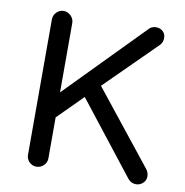

<svg xmlns="http://www.w3.org/2000/svg" viewBox="-78 -763 811 842"><g transform="rotate(10 327.0 -341.5)"><path d="M93.8 -39.1V-641.6Q93.8 -660.2 106.9 -673.8Q120.1 -687.5 138.7 -687.5Q157.2 -687.5 170.9 -673.8Q184.6 -660.2 184.6 -641.6V-333L516.6 -671.9Q529.3 -687.5 550.8 -687.5Q568.4 -687.5 580.6 -676.3Q592.8 -665 592.8 -647.5Q592.8 -628.9 582 -616.2L356.4 -392.6L615.2 -67.4Q626 -53.7 626 -36.1Q626 -18.6 612.8 -6.3Q599.6 5.9 582 5.9Q560.5 5.9 545.9 -11.7L294.9 -332L184.6 -221.7V-39.1Q184.6 -20.5 170.9 -7.3Q157.2 5.9 138.7 5.9Q120.1 5.9 106.9 -7.3Q93.8 -20.5 93.8 -39.1Z"/></g></svg>

Font: jf-openhuninn-2.1
Style: Regular
Weight: 400
Designer: [Kosugi Maru]
Designed by MOTOYA      

[Varela Round]
Joe Prince (Latin component); Avraham Cornfeld (Hebrew component)
Foundry: justfont Co., Ltd.
Version: 2.1